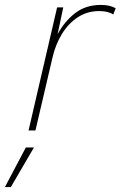

<svg xmlns="http://www.w3.org/2000/svg" viewBox="-105 -530 490 780"><path d="M11 0 127 -500H152L129 -391Q157 -443 200 -476.5Q243 -510 305 -510Q343 -510 365 -496L355 -471Q335 -485 298 -485Q249 -485 210.5 -459.5Q172 -434 146 -391Q120 -348 108 -295L39 0ZM33 69 -61 230H-85L0 69Z"/></svg>

Font: Prodigy Sans ExtraLight
Style: Italic
Weight: 200
Italic angle: -13°
Designer: Wei Huang
Foundry: Wei Huang
Version: Version 1.003; ttfautohint (v1.8.3)